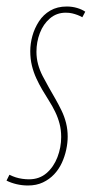

<svg xmlns="http://www.w3.org/2000/svg" viewBox="-36 -560 282 590"><path d="M-16 -5 -7 -23Q3 -18 12.5 -15Q22 -12 32.5 -10.5Q43 -9 53 -9Q85 -9 107 -28Q129 -47 140.5 -77Q152 -107 152 -139Q152 -161 147 -180Q142 -199 133.5 -216.5Q125 -234 114.5 -250.5Q104 -267 94 -284Q84 -301 75.5 -319.5Q67 -338 62 -358.5Q57 -379 57 -403Q57 -426 63.5 -449.5Q70 -473 83.5 -494Q97 -515 118.5 -527.5Q140 -540 169 -540Q186 -540 201 -535.5Q216 -531 226 -524L217 -507Q210 -511 202 -514Q194 -517 185.5 -519Q177 -521 166 -521Q138 -521 117.5 -503.5Q97 -486 86.5 -458.5Q76 -431 76 -401Q76 -381 81 -362.5Q86 -344 95 -326.5Q104 -309 114 -291.5Q124 -274 134 -256.5Q144 -239 153 -220.5Q162 -202 167 -182Q172 -162 172 -140Q172 -121 167.5 -100Q163 -79 154 -59.5Q145 -40 130.5 -24.5Q116 -9 96 0.5Q76 10 50 10Q32 10 15 6Q-2 2 -16 -5Z"/></svg>

Font: Georama ExtraCondensed Thin
Style: Italic
Weight: 100
Width: 2
Italic angle: -9°
Designer: Jean-Baptiste Levee
Foundry: Production Type
Version: Version 1.001